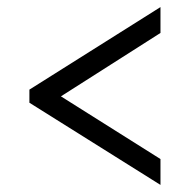

<svg xmlns="http://www.w3.org/2000/svg" viewBox="-20 -629 505 542"><path d="M433 -107V-180L152 -357L433 -536V-609L63 -376V-339Z"/></svg>

Font: Noto Serif Tamil Condensed SemiBold
Style: Italic
Weight: 600
Width: 3
Italic angle: -12°
Designer: Indian Type Foundry, Tom Grace, and the Monotype Design Team
Foundry: Monotype Imaging Inc.
Version: Version 2.003